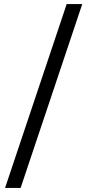

<svg xmlns="http://www.w3.org/2000/svg" viewBox="-20 -850 432 950"><path d="M5 80 310 -830H387L82 80Z"/></svg>

Font: Graduate
Style: Regular
Weight: 400
Version: Version 1.001